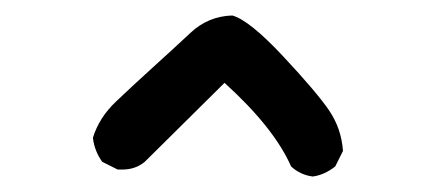

<svg xmlns="http://www.w3.org/2000/svg" viewBox="-20 -834 563 248"><path d="M384 -606Q368 -608 356 -619Q334 -669 270 -727L167 -625Q155 -615 138 -615H132L112 -625Q102 -639 100 -656Q108 -682 129.5 -702.5Q151 -723 177.5 -747Q204 -771 226.5 -792Q249 -813 280 -814Q302 -808 345.5 -761.5Q389 -715 405 -691.5Q421 -668 423 -639L413 -619Q399 -608 384 -606Z"/></svg>

Font: Xiaolai SC
Style: Regular
Weight: 400
Designer: Nozomi Seto 瀬戸のぞみ
Version: Version 3.11;December 4, 2020;FontCreator 13.0.0.2613 64-bit